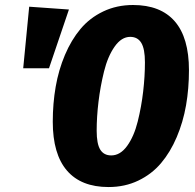

<svg xmlns="http://www.w3.org/2000/svg" viewBox="-20 -733 784 771"><path d="M514.2 -712.9Q625 -712.9 681.9 -647.2Q738.8 -581.5 738.8 -451.2Q738.8 -377.4 727.1 -310.1Q715.3 -242.7 689.7 -182.4Q664.1 -122.1 626.7 -77.9Q589.4 -33.7 535.4 -7.8Q481.4 18.1 416 18.1Q305.7 18.1 248.8 -48.1Q191.9 -114.3 191.9 -244.1Q191.9 -317.4 203.6 -384.8Q215.3 -452.1 240.7 -512.2Q266.1 -572.3 303.2 -616.7Q340.3 -661.1 394.5 -687Q448.7 -712.9 514.2 -712.9ZM97.2 -706.1 256.8 -694.8 176.8 -459H73.2ZM502.9 -585Q467.8 -585 440.2 -545.7Q412.6 -506.3 397.7 -445.8Q382.8 -385.3 375.5 -324.2Q368.2 -263.2 368.2 -208Q368.2 -155.3 382.6 -132.1Q397 -108.9 426.8 -108.9Q462.9 -108.9 490.5 -147Q518.1 -185.1 533 -244.9Q547.9 -304.7 554.9 -365.5Q562 -426.3 562 -482.9Q562 -536.6 547.4 -560.8Q532.7 -585 502.9 -585Z"/></svg>

Font: Fira Sans Compressed ExtraBold
Style: Italic
Weight: 800
Width: 3
Italic angle: -8°
Designer: Carrois Corporate & Edenspiekermann AG
Foundry: Carrois Corporate GbR & Edenspiekermann AG
Version: Version 4.203;PS 004.203;hotconv 1.0.88;makeotf.lib2.5.64775